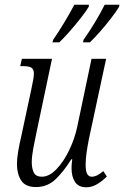

<svg xmlns="http://www.w3.org/2000/svg" viewBox="-20 -786 528 816"><path d="M347 10Q314 10 299 -12.5Q284 -35 284 -72Q284 -87 287 -109H283Q252 -59 217 -25Q182 9 133 9Q88 9 70 -19Q52 -47 52 -89Q52 -112 57.5 -144Q63 -176 70 -205L113 -406Q118 -429 121 -446Q124 -463 124 -474Q124 -491 114 -498Q104 -505 76 -505H66L73 -536H201L134 -218Q127 -186 121 -153Q115 -120 115 -97Q115 -69 124 -52Q133 -35 158 -35Q189 -35 219.5 -66.5Q250 -98 273.5 -146.5Q297 -195 308 -246L369 -536H431L358 -196Q352 -166 348 -138Q344 -110 344 -86Q344 -57 351 -46Q358 -35 370 -35Q392 -35 419 -59L434 -36Q417 -18 394 -4Q371 10 347 10ZM335 -617Q358 -649 382 -688.5Q406 -728 425 -766H488L486 -757Q474 -737 452.5 -709Q431 -681 406.5 -653Q382 -625 362 -606H333ZM206 -617Q228 -649 252 -688.5Q276 -728 296 -766H358L357 -757Q345 -737 323 -709Q301 -681 276.5 -653Q252 -625 232 -606H203Z"/></svg>

Font: Noto Serif ExtraCondensed Light
Style: Italic
Weight: 300
Width: 2
Italic angle: -12°
Designer: Monotype Design Team
Foundry: Monotype Imaging Inc.
Version: Version 2.014; ttfautohint (v1.8.4.7-5d5b)